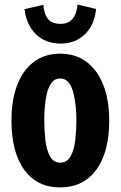

<svg xmlns="http://www.w3.org/2000/svg" viewBox="-20 -804 526 837"><path d="M242 13Q141 13 85.5 -64Q30 -141 30 -279Q30 -367 54.5 -432Q79 -497 126.5 -533.5Q174 -570 242 -570Q310 -570 357.5 -534Q405 -498 430.5 -433Q456 -368 456 -279Q456 -140 399.5 -63.5Q343 13 242 13ZM242 -95Q272 -95 287.5 -122.5Q303 -150 308 -192.5Q313 -235 313 -279Q313 -307 310 -339Q307 -371 300 -399Q293 -427 279 -444.5Q265 -462 242 -462Q220 -462 206 -444.5Q192 -427 185 -399Q178 -371 175.5 -339.5Q173 -308 173 -279Q173 -235 178 -192.5Q183 -150 198 -122.5Q213 -95 242 -95ZM244 -614Q179 -614 137 -654.5Q95 -695 87 -764L169 -783Q172 -742 189.5 -721Q207 -700 244 -700Q310 -700 318 -784L399 -765Q392 -695 350 -654.5Q308 -614 244 -614Z"/></svg>

Font: Freeman
Style: Regular
Weight: 400
Designer: Vernon Adams, Aoife Mooney, Rodrigo Fuenzalida
Foundry: Rodrigo Fuenzalida
Version: Version 1.000; ttfautohint (v1.8.4.7-5d5b)